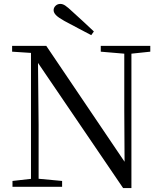

<svg xmlns="http://www.w3.org/2000/svg" viewBox="-20 -965 836 992"><path d="M465 -802.5 451.4 -783.4Q416.3 -801.8 381.6 -820.1Q346.9 -838.4 312.4 -856.9Q281.8 -873.9 269.4 -886.7Q257 -899.5 257 -912.4Q257 -925.2 267 -935Q276.9 -944.8 291.7 -944.8Q304.4 -944.8 317.4 -936Q330.5 -927.2 353.9 -905.1Q380.5 -881.7 408.5 -855.3Q436.4 -828.9 465 -802.5ZM44.5 0V-30.1L150.3 -42.1H171.8L300.9 -30.1V0ZM140.1 0V-704.6H175.7L179.5 -319.3V0ZM500.6 -698V-728H756.5V-698L651.5 -686.9H630.9ZM616.1 6.7 166.9 -653.8 164.7 -655.5 140.7 -691.6 42.6 -698V-728H219.1L641.4 -102.9L623.8 -96.7L622.1 -395.1V-728H659V6.7Z"/></svg>

Font: Noto Serif HK
Style: Regular
Weight: 200
Designer: Ryoko NISHIZUKA 西塚涼子 (kana & ideographs); Frank Grießhammer (Latin, Greek & Cyrillic); Wenlong ZHANG 张文龙 (bopomofo); San
Foundry: Adobe
Version: Version 2.001;hotconv 1.1.0;makeotfexe 2.6.0